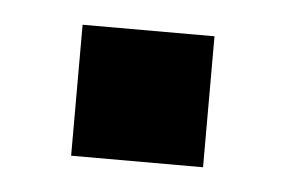

<svg xmlns="http://www.w3.org/2000/svg" viewBox="-27 -171 303 203"><g transform="rotate(5 124.0 -69.5)"><path d="M54 0V-139H194V0Z"/></g></svg>

Font: MulishBold
Style: Bold
Weight: 700
Designer: Vernon Adams
Foundry: Vernon Adams
Version: Version 3.602; ttfautohint (v1.8.3)